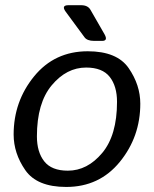

<svg xmlns="http://www.w3.org/2000/svg" viewBox="-20 -721 601 749"><path d="M236.3 -675.3Q217.8 -700.7 247.1 -700.7H296.4Q322.8 -700.7 333 -682.6L387.7 -587.4Q402.3 -561.5 378.4 -561.5H347.2Q319.8 -561.5 309.6 -575.7ZM33.2 -196.3Q33.2 -325.2 113 -423.1Q192.9 -521 322.3 -521Q436.5 -521 481.9 -455.3Q527.3 -389.6 527.3 -316.4Q527.3 -187.5 447.5 -89.6Q367.7 8.3 238.3 8.3Q124 8.3 78.6 -57.4Q33.2 -123 33.2 -196.3ZM124 -189Q124 -127.9 152.6 -91.6Q181.2 -55.2 244.6 -55.2Q320.8 -55.2 378.7 -124.3Q436.5 -193.4 436.5 -323.7Q436.5 -384.8 408 -421.1Q379.4 -457.5 315.9 -457.5Q239.7 -457.5 181.9 -388.4Q124 -319.3 124 -189Z"/></svg>

Font: Istok Web
Style: Italic
Weight: 400
Italic angle: -13°
Designer: Andrey V. Panov
Foundry: Andrey V. Panov
Version: Version 1.0.2g